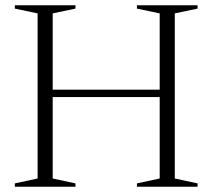

<svg xmlns="http://www.w3.org/2000/svg" viewBox="-20 -705 802 725"><path d="M179 -31 265 -12.5V0H36V-12.5L122 -31V-654.5L36 -672.5V-685H265V-672.5L179 -654.5ZM640 -31 726 -12.5V0H497V-12.5L583 -31V-654.5L497 -672.5V-685H726V-672.5L640 -654.5ZM139.5 -338.5V-366.5H621.5V-338.5Z"/></svg>

Font: Newsreader 36pt Light
Style: Regular
Weight: 300
Designer: Hugues Gentile
Foundry: Production Type
Version: Version 1.003